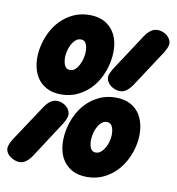

<svg xmlns="http://www.w3.org/2000/svg" viewBox="-130 -815 830 900"><g transform="rotate(10 284.5 -365.0)"><path d="M343 10Q301 10 272 -6Q243 -22 226.5 -48.5Q210 -75 205.5 -110.5Q201 -146 208 -185Q215 -224 232 -259.5Q249 -295 275 -321.5Q301 -348 335.5 -364Q370 -380 412 -380Q454 -380 483 -364.5Q512 -349 528.5 -322Q545 -295 550 -259.5Q555 -224 548 -185Q541 -146 523.5 -110.5Q506 -75 480 -48.5Q454 -22 419.5 -6Q385 10 343 10ZM364 -110Q385 -110 401 -133Q417 -156 422 -185Q427 -215 419.5 -237.5Q412 -260 391 -260Q370 -260 354.5 -237.5Q339 -215 334 -185Q329 -156 336 -133Q343 -110 364 -110ZM157 -350Q115 -350 86 -366Q57 -382 40.5 -408.5Q24 -435 19 -470.5Q14 -506 21 -545Q28 -584 45 -619.5Q62 -655 88 -681.5Q114 -708 148.5 -724Q183 -740 225 -740Q266 -740 295 -724.5Q324 -709 341 -682Q358 -655 362.5 -619.5Q367 -584 360 -545Q353 -506 336 -470.5Q319 -435 293 -408.5Q267 -382 232.5 -366Q198 -350 157 -350ZM178 -470Q199 -470 214 -493Q229 -516 234 -545Q239 -575 232 -597.5Q225 -620 204 -620Q183 -620 167.5 -597.5Q152 -575 147 -545Q142 -516 149.5 -493Q157 -470 178 -470ZM86 -278Q100 -298 114 -307.5Q128 -317 144 -317Q156 -317 168 -312.5Q180 -308 189.5 -299.5Q199 -291 204 -280Q209 -269 207 -255Q205 -247 201.5 -238.5Q198 -230 192 -220L77 -43Q63 -23 49 -13.5Q35 -4 19 -4Q7 -4 -5.5 -9Q-18 -14 -28 -22Q-38 -30 -43.5 -42Q-49 -54 -46 -67Q-44 -75 -40.5 -83Q-37 -91 -31 -101ZM492 -687Q506 -707 520 -716.5Q534 -726 551 -726Q563 -726 575.5 -721.5Q588 -717 597.5 -708.5Q607 -700 612 -689Q617 -678 615 -665Q613 -657 609 -648Q605 -639 599 -629L483 -452Q469 -432 455 -422.5Q441 -413 425 -413Q413 -413 400.5 -418Q388 -423 378.5 -431Q369 -439 363.5 -450.5Q358 -462 360 -475Q362 -483 366 -491.5Q370 -500 376 -510Z"/></g></svg>

Font: Maple Mono ExtraBold
Style: Italic
Weight: 800
Italic angle: -10°
Monospace: yes
Designer: subframe7536
Version: Version 7.200